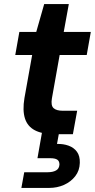

<svg xmlns="http://www.w3.org/2000/svg" viewBox="-20 -659 469 943"><path d="M247 0Q188 0 151.5 -19Q115 -38 102.5 -77.5Q90 -117 100 -177L138 -389H55L75 -502H158L197 -639H318L293 -502H426L406 -389H273L235 -176Q229 -141 243 -128Q257 -115 289 -115H359L338 0ZM85 264 99 187H213Q240 187 255.5 178Q271 169 272 149Q272 132 261 125Q250 118 227 118H164L186 -7H270L260 48Q291 47 317 56.5Q343 66 358 86.5Q373 107 372 141Q371 179 349.5 206.5Q328 234 294.5 249Q261 264 221 264Z"/></svg>

Font: DM Sans 16pt
Style: Bold Italic
Weight: 700
Italic angle: -10°
Version: Version 4.004;gftools[0.9.30]